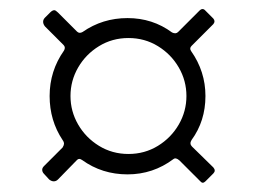

<svg xmlns="http://www.w3.org/2000/svg" viewBox="-20 -580 553 414"><path d="M157 -235Q150 -240 145 -234L105 -193Q101 -189 96 -189Q91 -189 86 -193L75 -205Q71 -209 71 -214Q71 -218 75 -222L115 -262Q118 -267 118 -270Q118 -274 115 -278Q87 -320 87 -373Q87 -427 118 -471Q122 -478 117 -483L77 -523Q73 -528 73 -533Q73 -538 77 -542L88 -553Q93 -558 97 -558Q100 -558 105 -553L146 -512Q151 -507 158 -511Q201 -541 255 -541Q309 -541 351 -510Q359 -506 364 -511L410 -557Q417 -564 423 -557L440 -540Q445 -534 440 -528L393 -481Q388 -476 392 -470Q423 -426 423 -373Q423 -319 393 -278Q388 -270 394 -264L440 -219Q446 -212 440 -206L423 -189Q417 -183 412 -189L367 -234Q359 -241 354 -237Q310 -204 255 -204Q200 -204 157 -235ZM382 -373Q382 -406 365.5 -434.5Q349 -463 320.5 -480.5Q292 -498 257 -498Q222 -498 193.5 -480.5Q165 -463 148.5 -434.5Q132 -406 132 -373Q132 -340 148.5 -311.5Q165 -283 193.5 -265.5Q222 -248 257 -248Q292 -248 320.5 -265.5Q349 -283 365.5 -311.5Q382 -340 382 -373Z"/></svg>

Font: Libre Franklin Thin
Style: Regular
Weight: 250
Designer: Pablo Impallari, Rodrigo Fuenzalida
Foundry: Impallari Type
Version: Version 1.002; ttfautohint (v1.5)